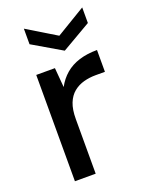

<svg xmlns="http://www.w3.org/2000/svg" viewBox="-138 -799 668 869"><g transform="rotate(-20 195.5 -364.0)"><path d="M69 0V-512H159L167 -418Q185 -452 213 -476Q241 -500 279.5 -512Q318 -524 366 -524V-419H321Q291 -419 263.5 -411.5Q236 -404 214.5 -386.5Q193 -369 181 -339Q169 -309 169 -263V0ZM228 -571 88 -653V-728L228 -643L369 -728V-653Z"/></g></svg>

Font: DM Sans 12pt Medium
Style: Regular
Weight: 500
Version: Version 4.004;gftools[0.9.30]